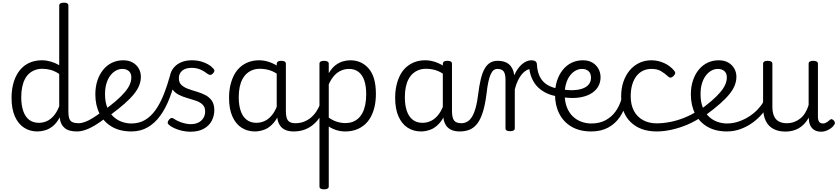

<svg xmlns="http://www.w3.org/2000/svg" viewBox="-20 -973 6313 1446"><path d="M261 17Q205 17 161 -11.5Q117 -40 92 -96.5Q67 -153 67 -236Q67 -287 77 -330.5Q87 -374 106 -409Q125 -444 152.5 -468.5Q180 -493 216.5 -506Q253 -519 297 -519Q328 -519 361.5 -509.5Q395 -500 426 -482V-931Q426 -942 435 -947.5Q444 -953 462 -953Q479 -953 487 -947.5Q495 -942 495 -931V-132Q495 -82 511 -63.5Q527 -45 573 -45Q583 -45 588 -35.5Q593 -26 592 -14Q591 -2 583.5 7.5Q576 17 560 17Q530 17 507 11Q484 5 468 -8Q452 -21 442.5 -40Q433 -59 430 -85V-90Q407 -46 378 -23Q349 0 319 8.5Q289 17 261 17ZM273 -48Q303 -48 331 -60Q359 -72 383.5 -99.5Q408 -127 426 -173V-416Q393 -438 362 -446.5Q331 -455 299 -455Q270 -455 245 -446Q220 -437 200.5 -420Q181 -403 167.5 -377Q154 -351 147 -317Q140 -283 140 -240Q140 -182 154.5 -138.5Q169 -95 198.5 -71.5Q228 -48 273 -48Z M559 17Q547 17 541 7.5Q535 -2 536 -14Q537 -26 546 -35.5Q555 -45 572 -45Q594 -45 621 -55Q648 -65 679.5 -84.5Q711 -104 746 -131Q756 -140 766 -137Q776 -134 782 -124.5Q788 -115 787.5 -104Q787 -93 777 -86Q736 -54 697.5 -30.5Q659 -7 624 5Q589 17 559 17Z M753 -135Q813 -178 854 -213.5Q895 -249 920.5 -279.5Q946 -310 957.5 -337Q969 -364 969 -390Q969 -422 950 -438Q931 -454 901 -454Q876 -454 852.5 -441Q829 -428 810.5 -403.5Q792 -379 781.5 -344Q771 -309 771 -264Q771 -206 787.5 -164.5Q804 -123 832.5 -96Q861 -69 896.5 -56Q932 -43 971 -43Q984 -43 990.5 -34Q997 -25 997 -13Q997 -1 990.5 8Q984 17 971 17Q883 17 822.5 -18.5Q762 -54 730 -117Q698 -180 698 -262Q698 -319 713.5 -366Q729 -413 757 -447.5Q785 -482 823.5 -500.5Q862 -519 908 -519Q950 -519 979.5 -502Q1009 -485 1025 -457Q1041 -429 1041 -395Q1041 -363 1029 -331.5Q1017 -300 990 -266Q963 -232 919 -193Q875 -154 811 -107Z M969 17Q960 17 955 8Q950 -1 950 -13Q950 -25 955 -34Q960 -43 969 -43Q1027 -43 1071.5 -69Q1116 -95 1151 -144Q1186 -193 1213.5 -262.5Q1241 -332 1265 -419Q1268 -430 1280 -431Q1292 -432 1302.5 -426.5Q1313 -421 1309 -410Q1288 -315 1258 -236.5Q1228 -158 1187 -101.5Q1146 -45 1092 -14Q1038 17 969 17Z M1413 19Q1381 19 1349.5 11.5Q1318 4 1292 -8Q1266 -20 1250 -35Q1242 -42 1243 -51.5Q1244 -61 1254 -73Q1263 -83 1270.5 -84.5Q1278 -86 1289 -79Q1317 -60 1352.5 -49Q1388 -38 1416 -38Q1449 -38 1473 -49.5Q1497 -61 1511 -83Q1525 -105 1525 -133Q1525 -167 1505.5 -185.5Q1486 -204 1455.5 -214.5Q1425 -225 1391 -234.5Q1357 -244 1327 -259Q1297 -274 1277.5 -301.5Q1258 -329 1258 -377Q1258 -417 1278.5 -449.5Q1299 -482 1336.5 -500.5Q1374 -519 1424 -519Q1463 -519 1494.5 -510Q1526 -501 1549.5 -487Q1573 -473 1587 -456Q1596 -447 1594.5 -438Q1593 -429 1584 -420Q1575 -410 1566 -409Q1557 -408 1546 -415Q1516 -438 1487.5 -450Q1459 -462 1423 -462Q1378 -462 1352.5 -441Q1327 -420 1327 -384Q1327 -351 1346.5 -333Q1366 -315 1396 -304Q1426 -293 1460.5 -283Q1495 -273 1525.5 -257.5Q1556 -242 1575 -215Q1594 -188 1594 -142Q1594 -101 1575 -64Q1556 -27 1516 -4Q1476 19 1413 19Z M1900 17Q1843 17 1799 -11.5Q1755 -40 1730 -96.5Q1705 -153 1705 -236Q1705 -287 1715 -330.5Q1725 -374 1743.5 -409Q1762 -444 1790 -468.5Q1818 -493 1853.5 -506Q1889 -519 1932 -519Q1972 -519 2012 -504.5Q2052 -490 2086 -465V-403Q2047 -433 2011 -444Q1975 -455 1937 -455Q1908 -455 1883.5 -446Q1859 -437 1839.5 -420Q1820 -403 1806 -377Q1792 -351 1785 -317Q1778 -283 1778 -240Q1778 -182 1792.5 -138.5Q1807 -95 1837 -71.5Q1867 -48 1911 -48Q1946 -48 1978 -64Q2010 -80 2036.5 -117Q2063 -154 2080 -215L2098 -163Q2076 -88 2042 -49Q2008 -10 1971 3.5Q1934 17 1900 17ZM2192 17Q2159 17 2134 7.5Q2109 -2 2093.5 -21.5Q2078 -41 2071 -69.5Q2064 -98 2064 -136V-491Q2064 -503 2072.5 -509Q2081 -515 2099 -515Q2116 -515 2124.5 -509.5Q2133 -504 2133 -492V-136Q2133 -88 2148 -66.5Q2163 -45 2205 -45Q2213 -45 2217.5 -35.5Q2222 -26 2221 -14Q2220 -2 2213 7.5Q2206 17 2192 17Z M2191 17Q2179 17 2173 7.5Q2167 -2 2168 -14Q2169 -26 2178 -35.5Q2187 -45 2204 -45Q2239 -45 2268 -56Q2297 -67 2321 -87Q2345 -107 2362.5 -133.5Q2380 -160 2391 -189Q2396 -202 2406 -201Q2416 -200 2423.5 -191Q2431 -182 2428 -172Q2415 -131 2393 -96.5Q2371 -62 2341.5 -36.5Q2312 -11 2274.5 3Q2237 17 2191 17Z M2421 453Q2403 453 2394.5 447.5Q2386 442 2386 431V-493Q2386 -504 2394.5 -509.5Q2403 -515 2421 -515Q2438 -515 2447 -509.5Q2456 -504 2456 -493V-422Q2480 -462 2507.5 -482.5Q2535 -503 2563.5 -511Q2592 -519 2618 -519Q2703 -519 2757 -456.5Q2811 -394 2811 -266Q2811 -214 2801 -170Q2791 -126 2772 -91.5Q2753 -57 2725 -33Q2697 -9 2660.5 4Q2624 17 2580 17Q2547 17 2515.5 7.5Q2484 -2 2456 -20V431Q2456 442 2447 447.5Q2438 453 2421 453ZM2456 -87Q2488 -65 2519 -55.5Q2550 -46 2581 -46Q2609 -46 2633.5 -54.5Q2658 -63 2677.5 -80.5Q2697 -98 2710.5 -124Q2724 -150 2731 -185Q2738 -220 2738 -263Q2738 -323 2724 -365.5Q2710 -408 2681 -431Q2652 -454 2608 -454Q2578 -454 2550 -442Q2522 -430 2498.5 -405Q2475 -380 2456 -338Z M3151 17Q3094 17 3050 -11.5Q3006 -40 2981 -96.5Q2956 -153 2956 -236Q2956 -287 2966 -330.5Q2976 -374 2994.5 -409Q3013 -444 3041 -468.5Q3069 -493 3104.5 -506Q3140 -519 3183 -519Q3223 -519 3263 -504.5Q3303 -490 3337 -465V-403Q3298 -433 3262 -444Q3226 -455 3188 -455Q3159 -455 3134.5 -446Q3110 -437 3090.5 -420Q3071 -403 3057 -377Q3043 -351 3036 -317Q3029 -283 3029 -240Q3029 -182 3043.5 -138.5Q3058 -95 3088 -71.5Q3118 -48 3162 -48Q3197 -48 3229 -64Q3261 -80 3287.5 -117Q3314 -154 3331 -215L3349 -163Q3327 -88 3293 -49Q3259 -10 3222 3.5Q3185 17 3151 17ZM3443 17Q3410 17 3385 7.5Q3360 -2 3344.5 -21.5Q3329 -41 3322 -69.5Q3315 -98 3315 -136V-491Q3315 -503 3323.5 -509Q3332 -515 3350 -515Q3367 -515 3375.5 -509.5Q3384 -504 3384 -492V-136Q3384 -88 3399 -66.5Q3414 -45 3456 -45Q3464 -45 3468.5 -35.5Q3473 -26 3472 -14Q3471 -2 3464 7.5Q3457 17 3443 17Z M3442 17Q3433 17 3428.5 7.5Q3424 -2 3425.5 -14Q3427 -26 3434 -35.5Q3441 -45 3454 -45Q3481 -45 3502 -58.5Q3523 -72 3538 -99Q3553 -126 3563.5 -165Q3574 -204 3580 -255Q3589 -328 3601 -377.5Q3613 -427 3631 -457.5Q3649 -488 3673 -501.5Q3697 -515 3728 -515Q3737 -515 3741.5 -505.5Q3746 -496 3745.5 -484Q3745 -472 3740 -463Q3735 -454 3726 -454Q3711 -454 3698.5 -445Q3686 -436 3676 -414.5Q3666 -393 3658 -356.5Q3650 -320 3644 -266Q3634 -186 3617 -131Q3600 -76 3575.5 -43.5Q3551 -11 3518 3Q3485 17 3442 17Z M3821 15Q3804 15 3795.5 9.5Q3787 4 3787 -7V-371Q3787 -418 3772.5 -436Q3758 -454 3726 -454Q3714 -454 3708 -463Q3702 -472 3702 -484Q3702 -496 3709 -505.5Q3716 -515 3728 -515Q3754 -515 3775 -509Q3796 -503 3811.5 -490.5Q3827 -478 3837.5 -458.5Q3848 -439 3852 -412L3853 -406Q3865 -434 3880.5 -455.5Q3896 -477 3913 -491Q3930 -505 3947.5 -512Q3965 -519 3981 -519Q3996 -519 4003.5 -509Q4011 -499 4011 -486.5Q4011 -474 4003.5 -464Q3996 -454 3981 -454Q3963 -454 3944.5 -443.5Q3926 -433 3909.5 -413Q3893 -393 3879.5 -364.5Q3866 -336 3857 -299V-7Q3857 4 3848 9.5Q3839 15 3821 15Z M4186 -246Q4140 -252 4101.5 -269Q4063 -286 4033 -314.5Q4003 -343 3985 -385Q3967 -427 3963 -484L3981 -519Q4002 -519 4013 -511Q4024 -503 4024 -483Q4027 -441 4039 -410.5Q4051 -380 4071.5 -358.5Q4092 -337 4122 -323.5Q4152 -310 4191 -303Q4206 -300 4212 -290.5Q4218 -281 4216 -270Q4214 -259 4206 -251.5Q4198 -244 4186 -246Z M4196 -303Q4255 -292 4299 -294Q4343 -296 4372.5 -308Q4402 -320 4416.5 -340.5Q4431 -361 4431 -387Q4431 -421 4412 -437.5Q4393 -454 4363 -454Q4338 -454 4314.5 -441Q4291 -428 4272.5 -403.5Q4254 -379 4243.5 -344Q4233 -309 4233 -264Q4233 -206 4249.5 -164.5Q4266 -123 4294.5 -96Q4323 -69 4359 -56Q4395 -43 4433 -43Q4446 -43 4452.5 -34Q4459 -25 4459 -13Q4459 -1 4452.5 8Q4446 17 4433 17Q4346 17 4285 -18.5Q4224 -54 4192 -117Q4160 -180 4160 -262Q4160 -319 4175.5 -366Q4191 -413 4219 -447.5Q4247 -482 4285.5 -500.5Q4324 -519 4370 -519Q4412 -519 4441.5 -501.5Q4471 -484 4487 -455Q4503 -426 4503 -391Q4503 -350 4482.5 -317Q4462 -284 4422 -263Q4382 -242 4325 -236.5Q4268 -231 4194 -245Z M4433 17Q4421 17 4414.5 8Q4408 -1 4408 -13Q4408 -25 4414.5 -34Q4421 -43 4433 -43Q4494 -43 4539.5 -67Q4585 -91 4615.5 -133Q4646 -175 4661 -229Q4664 -240 4674.5 -240.5Q4685 -241 4693.5 -234.5Q4702 -228 4700 -217Q4685 -146 4649.5 -93.5Q4614 -41 4560 -12Q4506 17 4433 17Z M4926 17Q4803 17 4730.5 -52.5Q4658 -122 4658 -246Q4658 -306 4674.5 -355.5Q4691 -405 4721 -441.5Q4751 -478 4793 -498.5Q4835 -519 4887 -519Q4933 -519 4979.5 -499Q5026 -479 5059 -439Q5067 -428 5065 -420Q5063 -412 5053 -401Q5042 -390 5033 -388.5Q5024 -387 5014 -395Q4986 -421 4958 -437.5Q4930 -454 4886 -454Q4851 -454 4822 -440Q4793 -426 4772.5 -399Q4752 -372 4741 -334Q4730 -296 4730 -248Q4730 -184 4754 -138.5Q4778 -93 4822.5 -68.5Q4867 -44 4926 -44Q4939 -44 4945.5 -34.5Q4952 -25 4952 -13.5Q4952 -2 4945.5 7.5Q4939 17 4926 17Z M4925 17Q4916 17 4911.5 7.5Q4907 -2 4907 -13.5Q4907 -25 4912 -34.5Q4917 -44 4926 -44Q4972 -44 5024.5 -54Q5077 -64 5129.5 -84.5Q5182 -105 5227 -134Q5234 -138 5241.5 -133.5Q5249 -129 5254.5 -119.5Q5260 -110 5261 -101Q5262 -92 5256 -88Q5209 -56 5152.5 -32.5Q5096 -9 5037.5 4Q4979 17 4925 17Z M5238 -135Q5298 -178 5339 -213.5Q5380 -249 5405.5 -279.5Q5431 -310 5442.5 -337Q5454 -364 5454 -390Q5454 -422 5435 -438Q5416 -454 5386 -454Q5361 -454 5337.5 -441Q5314 -428 5295.5 -403.5Q5277 -379 5266.5 -344Q5256 -309 5256 -264Q5256 -206 5272.5 -164.5Q5289 -123 5317.5 -96Q5346 -69 5381.5 -56Q5417 -43 5456 -43Q5469 -43 5475.5 -34Q5482 -25 5482 -13Q5482 -1 5475.5 8Q5469 17 5456 17Q5368 17 5307.5 -18.5Q5247 -54 5215 -117Q5183 -180 5183 -262Q5183 -319 5198.5 -366Q5214 -413 5242 -447.5Q5270 -482 5308.5 -500.5Q5347 -519 5393 -519Q5435 -519 5464.5 -502Q5494 -485 5510 -457Q5526 -429 5526 -395Q5526 -363 5514 -331.5Q5502 -300 5475 -266Q5448 -232 5404 -193Q5360 -154 5296 -107Z M5453 17Q5444 17 5439 8Q5434 -1 5434 -13Q5434 -25 5439 -34Q5444 -43 5453 -43Q5501 -43 5544 -58Q5587 -73 5623 -96.5Q5659 -120 5686 -148.5Q5713 -177 5728 -204Q5734 -214 5744.5 -211.5Q5755 -209 5763 -200.5Q5771 -192 5766 -183Q5750 -151 5720.5 -116Q5691 -81 5650.5 -51Q5610 -21 5560 -2Q5510 17 5453 17Z M5896 18Q5843 18 5805 -2Q5767 -22 5747 -63Q5727 -104 5727 -166V-492Q5727 -504 5735.5 -509.5Q5744 -515 5761 -515Q5779 -515 5788 -509.5Q5797 -504 5797 -492V-169Q5797 -129 5808.5 -101Q5820 -73 5844.5 -59Q5869 -45 5905 -45Q5934 -45 5959.5 -54Q5985 -63 6006.5 -80Q6028 -97 6044 -123Q6060 -149 6070 -182V-493Q6070 -504 6078.5 -509.5Q6087 -515 6105 -515Q6122 -515 6131 -509.5Q6140 -504 6140 -493V-94Q6140 -77 6144 -65.5Q6148 -54 6156.5 -48.5Q6165 -43 6177 -43Q6187 -43 6195.5 -46.5Q6204 -50 6213 -56.5Q6222 -63 6230 -70Q6237 -77 6245 -75Q6253 -73 6261 -64Q6266 -58 6267.5 -49.5Q6269 -41 6263 -33Q6253 -18 6237 -6.5Q6221 5 6202 12Q6183 19 6164 19Q6142 19 6125.5 12.5Q6109 6 6097.5 -6Q6086 -18 6079.5 -34.5Q6073 -51 6072 -72L6071 -87Q6056 -60 6037 -40Q6018 -20 5995.5 -7Q5973 6 5947.5 12Q5922 18 5896 18Z"/></svg>

Font: Playwrite US Modern Light
Style: Regular
Weight: 300
Designer: Veronika Burian, José Scaglione
Foundry: TypeTogether
Version: Version 1.003